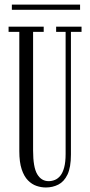

<svg xmlns="http://www.w3.org/2000/svg" viewBox="-20 -818 400 850"><path d="M183 12Q162.5 12 141.8 5Q121 -2 103.8 -19.5Q86.5 -37 76 -68.5Q65.5 -100 65.5 -149V-677H18V-700H173.5V-677H126.5V-151.5Q126.5 -77.5 144.8 -46.8Q163 -16 195.5 -16Q209.5 -16 223 -21.5Q236.5 -27 247.2 -40.2Q258 -53.5 264.2 -77Q270.5 -100.5 270.5 -136.5V-677H228.5V-700H341V-677H294V-134Q294 -77 278.8 -45.2Q263.5 -13.5 238.2 -0.8Q213 12 183 12ZM32.5 -774.5V-797.5H334.5V-774.5Z"/></svg>

Font: Imbue 48pt Light
Style: Regular
Weight: 300
Designer: Tyler Finck
Foundry: Etcetera Type Company
Version: Version 1.102